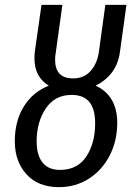

<svg xmlns="http://www.w3.org/2000/svg" viewBox="-20 -759 557 791"><path d="M374 -406Q418 -386 440.5 -347.5Q463 -309 463 -253Q463 -180 432.5 -119.5Q402 -59 347 -23.5Q292 12 223 12Q137 12 89 -41Q41 -94 41 -177Q41 -260 78 -320Q115 -380 181 -406Q122 -442 122 -518Q122 -539 124 -550L151 -739H237L210 -544Q207 -528 207 -513Q207 -436 281 -436Q327 -436 354.5 -468Q382 -500 388 -550L414 -739H501L474 -544Q461 -450 374 -406ZM372 -251Q372 -310 348 -339Q324 -368 275 -368Q206 -368 168.5 -312Q131 -256 131 -177Q131 -119 155.5 -89Q180 -59 227 -59Q299 -59 335.5 -114Q372 -169 372 -251Z"/></svg>

Font: Fira Sans Condensed
Style: Italic
Weight: 400
Width: 3
Italic angle: -8°
Designer: bBox Type GmbH & Carrois Corporate GbR & Edenspiekermann AG
Foundry: bBox Type GmbH & Carrois Corporate GbR & Edenspiekermann AG
Version: Version 4.301